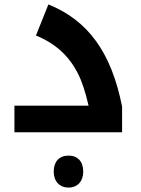

<svg xmlns="http://www.w3.org/2000/svg" viewBox="-20 -596 635 865"><path d="M45 -120V0H530V-116C482 -359 377 -504 198 -576L142 -436C230 -400 289 -345 329 -269C349 -231 365 -181 379 -120ZM289 249C329 249 355 221 355 177C355 132 330 105 289 105C246 105 222 133 222 177C222 221 248 249 289 249Z"/></svg>

Font: Noto Kufi Arabic
Style: Bold
Weight: 700
Designer: Monotype Design Team, David Williams, Khaled Hosny
Foundry: Google LLC
Version: Version 2.109